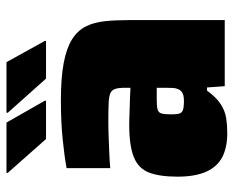

<svg xmlns="http://www.w3.org/2000/svg" viewBox="-86 -644 738 607"><g transform="rotate(-90 283.5 -341.0)"><path d="M166 8Q120 8 89.5 -8Q59 -24 43.5 -59Q28 -94 28 -149Q28 -206 41 -239.5Q54 -273 90 -287.5Q126 -302 193 -302Q201 -302 214.5 -301.5Q228 -301 245 -300.5Q262 -300 278.5 -299.5Q295 -299 309 -298V-315Q309 -335 305.5 -346Q302 -357 292 -361.5Q282 -366 260.5 -367Q239 -368 203 -368Q179 -368 153.5 -367Q128 -366 103 -365Q78 -364 55 -362V-500Q93 -507 147.5 -512.5Q202 -518 269 -518Q341 -518 388 -509Q435 -500 462.5 -482.5Q490 -465 503 -439Q516 -413 519.5 -379Q523 -345 523 -302V0H314L310 -56H300Q279 -27 257.5 -13Q236 1 213.5 4.5Q191 8 166 8ZM267 -129Q279 -129 286 -131Q293 -133 298 -137.5Q303 -142 305 -148Q308 -155 308.5 -165Q309 -175 309 -188V-215H269Q249 -215 239.5 -212Q230 -209 227.5 -199Q225 -189 225 -168Q225 -154 227 -145Q229 -136 238 -132.5Q247 -129 267 -129ZM457 -565H338L230 -686V-690H390L457 -569ZM268 -565H147L40 -686V-690H199L268 -569Z"/></g></svg>

Font: Saira Thin Black
Style: Regular
Weight: 900
Version: Version 1.101